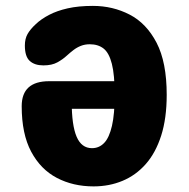

<svg xmlns="http://www.w3.org/2000/svg" viewBox="-20 -638 659 668"><path d="M305.5 10.5Q234.5 10.5 178 -19Q121.5 -48.5 88.5 -110.2Q55.5 -172 55.5 -268.5Q55.5 -355.5 151 -355.5H385.5V-259.5H210.5L229.5 -284Q229.5 -202.5 246.5 -162.5Q263.5 -122.5 300 -122.5Q325 -122.5 342.5 -140.8Q360 -159 369.5 -200Q379 -241 379 -308Q379 -377.5 369.2 -415.8Q359.5 -454 340.5 -469Q321.5 -484 292.5 -484Q275.5 -484 261.5 -478.5Q247.5 -473 235.8 -464Q224 -455 212.5 -444.5Q198.5 -431.5 179.5 -421Q160.5 -410.5 131 -410.5Q100.5 -410.5 83.5 -426Q66.5 -441.5 66.5 -479.5Q66.5 -503 75.8 -519.5Q85 -536 105 -554.5Q123.5 -572 150.8 -586.2Q178 -600.5 215.5 -609Q253 -617.5 303 -617.5Q372.5 -617.5 431 -587.2Q489.5 -557 524.8 -489.2Q560 -421.5 560 -308Q560 -226.5 540.8 -166.2Q521.5 -106 487 -67Q452.5 -28 406.2 -8.8Q360 10.5 305.5 10.5Z"/></svg>

Font: Sono ExtraLight Monospace ExtraBold
Style: Regular
Weight: 800
Version: Version 2.112